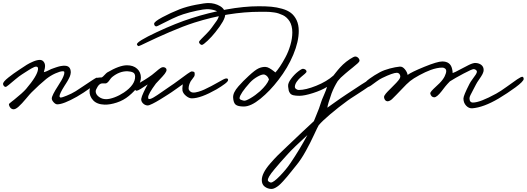

<svg xmlns="http://www.w3.org/2000/svg" viewBox="-40 -677 3438 1253"><path d="M607.9 -155.8Q607.9 -144.5 554.9 -106.7Q502 -68.8 461.9 -45.9Q373.5 3.9 334 3.9Q322.3 3.9 310.1 -9.5Q297.9 -22.9 297.9 -34.2Q297.9 -53.7 339.8 -118.2Q353 -139.2 360.1 -151.1Q367.2 -163.1 373.5 -178Q379.9 -192.9 379.9 -202.1Q379.4 -209.5 377.9 -210.7Q376.5 -211.9 371.1 -211.9Q369.1 -211.9 368.2 -211.9Q352.5 -211.9 321 -197.8Q289.6 -183.6 262.2 -162.1Q216.8 -125 166 -74.2Q156.7 -65.4 129.6 -32.7Q102.5 0 81.3 19Q60.1 38.1 45.9 36.1Q34.7 34.7 26.9 25.1Q19 15.6 18.1 3.9Q18.1 2.4 19.5 0.5Q21 -1.5 24.7 -4.4Q28.3 -7.3 31.5 -10Q34.7 -12.7 41 -17.6Q47.4 -22.5 51.8 -25.9Q108.4 -71.3 129.9 -96.2Q203.6 -182.6 208 -224.1Q210.4 -242.2 195.8 -242.2Q190.4 -242.2 183.1 -239.3Q175.8 -236.3 165.5 -230.5Q155.3 -224.6 146.7 -219.2Q138.2 -213.9 124.8 -205.3Q111.3 -196.8 104 -191.9Q85.4 -180.2 60.1 -158.9Q34.7 -137.7 17.8 -123.5Q1 -109.4 -3.9 -109.9Q-9.8 -110.4 -14.4 -115.7Q-19 -121.1 -20 -127.9Q-21 -135.3 -12 -146.2Q-2.9 -157.2 15.4 -171.6Q33.7 -186 48.8 -196.8Q64 -207.5 85.9 -222.2Q118.7 -244.1 135 -254.4Q151.4 -264.6 176.5 -275.4Q201.7 -286.1 220.2 -286.1Q234.4 -286.1 243.7 -275.6Q252.9 -265.1 253.9 -250Q254.9 -233.9 246.1 -206.1Q259.8 -209 273.7 -216.3Q287.6 -223.6 293.9 -226.1Q297.9 -227.5 307.9 -231.2Q317.9 -234.9 321.8 -236.1Q325.7 -237.3 333.7 -240Q341.8 -242.7 346.4 -243.7Q351.1 -244.6 358.2 -246.1Q365.2 -247.6 371.3 -247.8Q377.4 -248 383.8 -248Q421.9 -246.6 421.9 -204.1Q421.9 -197.8 419.7 -189.9Q417.5 -182.1 415.3 -176.5Q413.1 -170.9 407.5 -160.6Q401.9 -150.4 399.7 -146.5Q397.5 -142.6 390.1 -131.1Q382.8 -119.6 381.8 -118.2Q348.1 -64.9 348.1 -47.9Q351.1 -41 356 -40Q363.3 -40 394.8 -52.5Q426.3 -64.9 454.1 -82Q464.4 -88.4 497.8 -110.8Q531.2 -133.3 558.8 -151.4Q586.4 -169.4 589.8 -169.9Q596.7 -170.9 602.3 -166.5Q607.9 -162.1 607.9 -155.8Z M879.4 -170.9Q879.4 -115.2 800.8 -50.8Q766.1 -22 721.9 -7.6Q677.7 6.8 642.6 5.9Q592.8 4.4 567.9 -22.5Q543 -49.3 544.4 -84Q545.4 -104.5 558.6 -129.4Q571.8 -154.3 592.8 -167Q601.1 -171.9 624.5 -171.9Q630.9 -175.3 642.3 -187.7Q653.8 -200.2 659.7 -204.1Q739.3 -251 788.6 -251Q830.1 -251 854.7 -228.5Q879.4 -206.1 879.4 -170.9ZM841.8 -176.8Q841.8 -197.3 828.1 -204.1Q814.5 -210.9 792.5 -211.9Q740.2 -213.4 691.4 -173.8Q685.1 -168.9 673.8 -152.6Q662.6 -136.2 651.4 -132.8Q647.5 -131.8 639.2 -132.6Q630.9 -133.3 625.5 -132.8Q608.9 -130.9 596.7 -110.8Q584.5 -90.8 584.5 -81.1Q584.5 -61 605 -45.4Q625.5 -29.8 652.3 -29.8Q675.3 -29.8 707.3 -41.7Q739.3 -53.7 768.6 -73.2Q841.8 -122.6 841.8 -176.8Z M1364.7 -465.8Q1342.3 -437.5 1314.9 -411.4Q1287.6 -385.3 1277.8 -383.8Q1271.5 -383.8 1265.1 -390.1Q1258.8 -396.5 1258.8 -402.8Q1259.3 -408.2 1274.2 -423.1Q1289.1 -438 1310.3 -459.7Q1331.5 -481.4 1342.8 -498Q1347.7 -505.4 1358.4 -519.8Q1369.1 -534.2 1374.5 -542Q1379.9 -549.8 1384.8 -561.3Q1389.6 -572.8 1389.6 -583Q1389.6 -600.6 1363.5 -608.9Q1337.4 -617.2 1310.5 -617.2Q1291 -617.2 1244.9 -607.4Q1198.7 -597.7 1155.8 -584Q1125 -574.2 1083.7 -554.7Q1042.5 -535.2 1014.2 -520.3Q985.8 -505.4 981.9 -504.9Q975.6 -503.9 970.7 -508.8Q965.8 -513.7 965.8 -522Q965.8 -535.6 1019 -564.2Q1072.3 -592.8 1133.8 -617.2Q1180.7 -634.8 1238.8 -646Q1296.9 -657.2 1319.8 -657.2Q1361.3 -657.2 1395.5 -637.5Q1429.7 -617.7 1429.7 -582Q1429.7 -546.4 1364.7 -465.8ZM1448.7 -155.8Q1449.2 -146 1427 -129.4Q1404.8 -112.8 1373.5 -94.2Q1270 -35.2 1211.9 -35.2Q1193.8 -35.2 1174.6 -50.8Q1155.3 -66.4 1150.9 -85Q1148.4 -97.2 1152.8 -127Q1139.6 -117.2 1113.5 -98.9Q1087.4 -80.6 1079.6 -75.2Q1073.7 -71.3 1057.9 -61Q1042 -50.8 1031.7 -44.4Q1021.5 -38.1 1005.9 -28.3Q990.2 -18.6 979 -12.5Q967.8 -6.3 955.8 -0.2Q943.8 5.9 935.3 8.8Q926.8 11.7 921.9 11.2Q904.8 9.8 892.3 -3.4Q879.9 -16.6 881.8 -32.2Q883.8 -46.4 897.7 -75.9Q911.6 -105.5 923.8 -126Q914.1 -120.1 899.7 -110.6Q885.3 -101.1 877.9 -96.4Q870.6 -91.8 862.1 -88.1Q853.5 -84.5 847.7 -85Q836.9 -93.8 836.9 -100.1Q836.9 -108.9 839.4 -113.5Q841.8 -118.2 850.6 -124Q859.4 -129.9 870.1 -135.7Q880.9 -141.6 903.8 -155.8Q926.8 -169.9 951.7 -188Q961.4 -194.8 978 -209.5Q994.6 -224.1 1005.4 -231.4Q1016.1 -238.8 1023.9 -238.8Q1033.7 -238.8 1040.3 -233.9Q1046.9 -229 1046.9 -220.2Q1046.4 -210 1034.7 -194.8Q1022.9 -179.7 1003.9 -160.2Q984.9 -140.6 977.5 -131.8Q926.8 -63.5 926.8 -42Q926.8 -31.7 931.6 -30.8Q941.9 -29.3 962.4 -41.3Q982.9 -53.2 1018.8 -78.6Q1054.7 -104 1069.8 -113.8Q1091.8 -127.9 1126.2 -153.6Q1160.6 -179.2 1182.9 -195.1Q1205.1 -210.9 1211.9 -210.9Q1217.8 -210.9 1221.4 -209.5Q1225.1 -208 1227.1 -207Q1229 -206.1 1229.7 -201.7Q1230.5 -197.3 1230.5 -196.8Q1230.5 -196.3 1230.5 -189.9Q1230.5 -183.6 1226.8 -177.2Q1223.1 -170.9 1215.8 -162.1Q1208.5 -153.3 1204.6 -147Q1190.9 -121.6 1190.9 -100.1Q1190.9 -90.3 1199 -82.3Q1207 -74.2 1217.8 -73.2Q1233.4 -71.8 1255.6 -78.6Q1277.8 -85.4 1293.5 -92.8Q1309.1 -100.1 1338.9 -115.2Q1355.5 -123.5 1379.4 -137.5Q1403.3 -151.4 1416.7 -158.2Q1430.2 -165 1435.5 -165Q1439.9 -165 1442.4 -164.6Q1444.8 -164.1 1446.5 -162.1Q1448.2 -160.2 1448.7 -155.8Z M1909.7 -475.1Q1909.7 -405.3 1873.8 -319.6Q1837.9 -233.9 1777.3 -155.8Q1721.7 -83 1659.4 -32.5Q1597.2 18.1 1551.3 18.1Q1512.7 18.1 1498 6.1Q1483.4 -5.9 1481.4 -40Q1480.5 -56.2 1489 -74.5Q1497.6 -92.8 1516.6 -114.3Q1535.6 -135.7 1547.9 -147.9Q1560.1 -160.2 1583.5 -182.1Q1624.5 -220.2 1647.2 -230.7Q1669.9 -241.2 1693.4 -240.2Q1704.6 -239.7 1718.3 -231.9Q1731.9 -224.1 1744.4 -214.4Q1756.8 -204.6 1757.3 -204.1Q1770.5 -218.3 1787.4 -243.4Q1804.2 -268.6 1823.2 -304Q1842.3 -339.4 1855 -382.8Q1867.7 -426.3 1867.7 -465.8Q1867.7 -487.8 1863 -506.1Q1858.4 -524.4 1850.1 -537.6Q1841.8 -550.8 1830.6 -561.3Q1819.3 -571.8 1806.4 -577.9Q1793.5 -584 1779.1 -588.9Q1764.6 -593.8 1750 -595.7Q1735.4 -597.7 1720.9 -599.1Q1706.5 -600.6 1693.6 -600.1Q1680.7 -599.6 1669.4 -600.1Q1662.6 -600.1 1659.7 -600.1Q1451.7 -600.1 1229.5 -529.8Q1156.2 -506.3 1067.1 -467.8Q978 -429.2 923.3 -402.6Q868.7 -376 865.2 -376Q861.8 -376 857.7 -380.1Q853.5 -384.3 853.5 -388.2Q854 -406.7 981.7 -466.6Q1109.4 -526.4 1209.5 -558.1Q1319.8 -593.8 1436 -615Q1552.2 -636.2 1649.4 -636.2Q1695.8 -636.2 1730.7 -633.1Q1765.6 -629.9 1801 -619.9Q1836.4 -609.9 1858.9 -592.5Q1881.3 -575.2 1895.5 -545.7Q1909.7 -516.1 1909.7 -475.1ZM1715.3 -158.2Q1707.5 -182.1 1687.5 -189.9Q1673.3 -194.8 1643.1 -178.2Q1612.8 -161.6 1591.3 -138.2Q1527.3 -66.9 1523.4 -38.1Q1522.9 -35.6 1523.7 -33.4Q1524.4 -31.2 1526.4 -29.5Q1528.3 -27.8 1530 -26.9Q1531.7 -25.9 1535.2 -24.7Q1538.6 -23.4 1540.3 -22.9Q1542 -22.5 1546.1 -21.5Q1550.3 -20.5 1551.3 -20Q1562 -17.1 1594.2 -35.9Q1626.5 -54.7 1657.2 -82Q1703.1 -124.5 1715.3 -158.2Z M2402.3 -144Q2402.3 -137.2 2369.4 -114Q2336.4 -90.8 2289.1 -60.5Q2241.7 -30.3 2228 -20Q2168.5 23.4 2115.7 68.1Q2063 112.8 2040 140.1Q2032.7 151.9 2009.5 202.4Q1986.3 252.9 1955.8 308.3Q1925.3 363.8 1892.1 403.8Q1883.3 414.6 1864.7 437.7Q1846.2 460.9 1835.4 473.9Q1824.7 486.8 1808.1 505.1Q1791.5 523.4 1780 533Q1768.6 542.5 1755.1 549.6Q1741.7 556.6 1730.5 556.2Q1706.1 555.2 1687.3 540.8Q1668.5 526.4 1668.5 498Q1668.5 475.6 1682.1 448.7Q1695.8 421.9 1722.9 390.6Q1750 359.4 1773.2 336.2Q1796.4 313 1832 279.8Q1947.3 169.9 2008.3 113.8Q2012.7 102.1 2022.9 77.9Q2033.2 53.7 2041.7 31Q2050.3 8.3 2056.2 -12.2Q2059.1 -22.9 2074.5 -57.6Q2089.8 -92.3 2094.2 -109.9Q2058.1 -87.4 2002.4 -69.6Q1946.8 -51.8 1914.1 -51.8Q1889.6 -51.8 1874.8 -55.4Q1859.9 -59.1 1853.3 -68.1Q1846.7 -77.1 1844.5 -85Q1842.3 -92.8 1840.8 -108.4Q1840.3 -111.8 1840.3 -113.8Q1837.9 -133.8 1859.4 -162.6Q1880.9 -191.4 1905.5 -210.4Q1930.2 -229.5 1938.5 -228Q1959.5 -224.6 1960.4 -210Q1960.9 -205.6 1949.5 -195.3Q1938 -185.1 1923.8 -173.6Q1909.7 -162.1 1897.5 -145Q1885.3 -127.9 1884.3 -111.8Q1883.8 -102.5 1892.1 -96.2Q1900.4 -89.8 1910.2 -89.8Q1955.6 -89.8 2023.9 -117.4Q2092.3 -145 2136.2 -184.1Q2141.1 -190.4 2150.6 -202.4Q2160.2 -214.4 2165.5 -220.9Q2170.9 -227.5 2179.9 -237.3Q2189 -247.1 2198.2 -255.9Q2217.8 -274.4 2243.4 -291.3Q2269 -308.1 2278.3 -308.1Q2289.1 -308.1 2297.9 -299.3Q2306.6 -290.5 2306.2 -279.8Q2305.7 -274.4 2293.9 -263.4Q2282.2 -252.4 2261 -235.6Q2239.7 -218.8 2236.3 -215.8Q2231.9 -211.9 2213.1 -196.3Q2194.3 -180.7 2183.8 -170.2Q2173.3 -159.7 2164.1 -147.9Q2140.6 -110.8 2124 -67.9Q2099.1 2.4 2096.2 25.9Q2103 21 2129.4 2.2Q2155.8 -16.6 2180.2 -33.7Q2204.6 -50.8 2222.2 -62Q2231 -67.4 2277.1 -98.1Q2323.2 -128.9 2350.6 -145.3Q2377.9 -161.6 2386.2 -162.1Q2392.1 -162.6 2397.2 -155.8Q2402.3 -148.9 2402.3 -144ZM1966.3 204.1Q1873 289.6 1838.4 328.1Q1806.2 363.8 1791.7 380.1Q1777.3 396.5 1752.4 426Q1727.5 455.6 1717.3 473.1Q1707 490.7 1708 500Q1708.5 504.9 1715.8 509.5Q1723.1 514.2 1728 514.2Q1744.6 514.2 1786.1 471.7Q1827.6 429.2 1856.4 386.2Q1914.6 300.3 1966.3 204.1Z M3377.9 -162.1Q3376.5 -145.5 3324 -106.9Q3271.5 -68.4 3214.4 -34.2Q3115.7 23.9 3042 29.8Q3019.5 31.2 3002 12.5Q2984.4 -6.3 2984.4 -34.2Q2984.4 -52.7 3023.9 -129.9Q3030.3 -142.6 3043.2 -159.9Q3056.2 -177.2 3064.5 -189.9Q3072.8 -202.6 3072.3 -210Q3071.8 -216.3 3065.7 -220.7Q3059.6 -225.1 3052.2 -226.1Q3041 -226.6 2985.4 -197Q2929.7 -167.5 2896 -146Q2888.2 -138.2 2879.2 -128.2Q2870.1 -118.2 2866.2 -113Q2862.3 -107.9 2852.3 -95.2Q2842.3 -82.5 2842.3 -82Q2811 -42 2793.9 -42Q2784.2 -42 2777.3 -48.6Q2770.5 -55.2 2768.1 -65.9Q2766.6 -72.3 2776.6 -83.7Q2786.6 -95.2 2804.9 -111.8Q2823.2 -128.4 2828.1 -133.8Q2852.1 -158.2 2862.1 -179.2Q2872.1 -200.2 2872.1 -212.9Q2872.1 -223.6 2864.5 -229.7Q2856.9 -235.8 2846.2 -235.8Q2812.5 -235.8 2770 -220.2Q2736.8 -208 2696.8 -186.3Q2656.7 -164.6 2636.2 -147.9Q2613.3 -128.9 2585.2 -98.4Q2557.1 -67.9 2546.4 -58.1Q2542 -54.2 2533 -44.7Q2523.9 -35.2 2517.8 -29.5Q2511.7 -23.9 2502.9 -19.5Q2494.1 -15.1 2486.3 -16.1Q2477.5 -17.6 2472.4 -25.1Q2467.3 -32.7 2466.3 -42Q2465.8 -46.9 2468.5 -52.5Q2471.2 -58.1 2477.1 -65.2Q2482.9 -72.3 2487.8 -77.4Q2492.7 -82.5 2501.2 -91.1Q2509.8 -99.6 2514.2 -104Q2518.6 -108.9 2529.8 -119.9Q2541 -130.9 2546.6 -137Q2552.2 -143.1 2559.3 -151.6Q2566.4 -160.2 2569.6 -167.2Q2572.8 -174.3 2572.3 -180.2Q2571.3 -189.5 2565.2 -195.8Q2559.1 -202.1 2550.3 -202.1Q2524.4 -202.1 2454.1 -168Q2438 -160.6 2416.7 -144.8Q2395.5 -128.9 2380.9 -118.7Q2366.2 -108.4 2360.4 -109.9Q2353.5 -111.8 2349.1 -113.5Q2344.7 -115.2 2341.3 -118.9Q2337.9 -122.6 2338.4 -127.9Q2339.8 -140.1 2371.1 -163.1Q2402.3 -186 2439.9 -206.1Q2466.8 -220.2 2503.9 -230Q2541 -239.7 2568.4 -242.2Q2586.4 -244.1 2602.1 -225.1Q2617.7 -206.1 2620.1 -188Q2644.5 -206.5 2729.5 -241.2Q2814.5 -275.9 2846.2 -275.9Q2899.4 -275.9 2910.2 -228Q2914.1 -212.9 2914.1 -200.2Q2929.2 -205.1 2960.9 -222.7Q2992.7 -240.2 3020.8 -253.7Q3048.8 -267.1 3064 -266.1Q3087.4 -264.6 3101.6 -252.9Q3115.7 -241.2 3116.2 -222.2Q3116.7 -208.5 3108.9 -193.6Q3101.1 -178.7 3087.2 -159.2Q3073.2 -139.6 3066.4 -126Q3061 -114.3 3048.8 -92.3Q3036.6 -70.3 3030.3 -56.6Q3023.9 -43 3023.9 -36.1Q3023.9 -7.8 3046.4 -7.8Q3092.3 -7.8 3198.2 -65.9Q3227.5 -82 3268.1 -111.6Q3308.6 -141.1 3335 -159.2Q3361.3 -177.2 3370.1 -175.8Q3373.5 -175.3 3375.7 -170.7Q3377.9 -166 3377.9 -162.1Z"/></svg>

Font: Gogol
Style: Regular
Weight: 400
Italic angle: -48°
Designer: Gennady Fridman
Foundry: ParaType Ltd
Version: Version 1.001